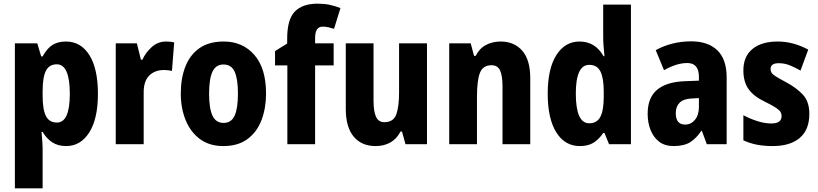

<svg xmlns="http://www.w3.org/2000/svg" viewBox="-20 -785 4453 1045"><path d="M339 -559Q420 -559 466.5 -485Q513 -411 513 -274Q513 -139 466 -64.5Q419 10 340 10Q296 10 265 -10Q234 -30 212 -67H206Q212 -6 212 24V240H61V-549H183L204 -478H212Q237 -523 266.5 -541Q296 -559 339 -559ZM289 -435Q248 -435 230 -400Q212 -365 212 -289V-264Q212 -189 230 -153.5Q248 -118 290 -118Q360 -118 360 -274Q360 -435 289 -435Z M884 -559Q894 -559 905 -558Q916 -557 928 -554L916 -399Q908 -401 896.5 -402.5Q885 -404 874 -404Q822 -404 791.5 -373Q761 -342 762 -278V0H610V-549H725L747 -460H755Q772 -498 805.5 -528.5Q839 -559 884 -559Z M1428 -276Q1428 -197 1403.5 -132Q1379 -67 1327.5 -28.5Q1276 10 1195 10Q1120 10 1068.5 -28Q1017 -66 990.5 -131Q964 -196 964 -276Q964 -360 989.5 -424Q1015 -488 1066.5 -523.5Q1118 -559 1198 -559Q1301 -559 1364.5 -486Q1428 -413 1428 -276ZM1118 -275Q1118 -195 1136.5 -155.5Q1155 -116 1197 -116Q1239 -116 1257 -155.5Q1275 -195 1275 -276Q1275 -356 1257 -395Q1239 -434 1196 -434Q1155 -434 1136.5 -395Q1118 -356 1118 -275Z M1796 -429H1695V0H1544V-429H1477V-507L1543 -548V-574Q1543 -680 1585 -722.5Q1627 -765 1708 -765Q1744 -765 1773.5 -759Q1803 -753 1833 -741L1798 -628Q1783 -633 1768 -636.5Q1753 -640 1736 -640Q1695 -640 1695 -578V-549H1796Z M2304 -549V0H2187L2168 -69H2160Q2139 -29 2104.5 -9.5Q2070 10 2024 10Q1948 10 1905 -41.5Q1862 -93 1862 -192V-549H2013V-237Q2013 -179 2026.5 -149.5Q2040 -120 2071 -120Q2122 -120 2137 -162.5Q2152 -205 2152 -281V-549Z M2705 -559Q2779 -559 2822.5 -509Q2866 -459 2866 -360V0H2715V-315Q2715 -372 2702 -401Q2689 -430 2655 -430Q2609 -430 2592.5 -389.5Q2576 -349 2576 -256V0H2425V-549H2542L2560 -481H2569Q2589 -521 2624.5 -540Q2660 -559 2705 -559Z M3136 10Q3054 10 3007.5 -65Q2961 -140 2961 -275Q2961 -411 3008 -485Q3055 -559 3134 -559Q3220 -559 3265 -479H3270Q3267 -508 3265 -534.5Q3263 -561 3263 -584V-760H3414V0H3295L3270 -61H3263Q3239 -26 3210 -8Q3181 10 3136 10ZM3187 -114Q3229 -114 3247.5 -149Q3266 -184 3266 -259V-286Q3266 -360 3248 -396Q3230 -432 3187 -432Q3114 -432 3114 -276Q3114 -114 3187 -114Z M3742 -560Q3834 -560 3884.5 -511Q3935 -462 3935 -363V0H3827L3800 -73H3797Q3769 -31 3735.5 -10.5Q3702 10 3646 10Q3599 10 3568 -13.5Q3537 -37 3521 -77Q3505 -117 3505 -166Q3505 -253 3556 -296Q3607 -339 3706 -343L3784 -346V-366Q3784 -442 3721 -442Q3692 -442 3661 -432.5Q3630 -423 3594 -403L3549 -512Q3590 -535 3639 -547.5Q3688 -560 3742 -560ZM3745 -249Q3700 -247 3679 -226Q3658 -205 3658 -169Q3658 -107 3709 -107Q3741 -107 3762.5 -133Q3784 -159 3784 -203V-251Z M4385 -165Q4385 -79 4333 -34.5Q4281 10 4185 10Q4140 10 4102 3Q4064 -4 4026 -21V-158Q4061 -139 4101.5 -126Q4142 -113 4178 -113Q4234 -113 4234 -153Q4234 -165 4228.5 -175Q4223 -185 4204 -198Q4185 -211 4142 -232Q4083 -260 4054.5 -299.5Q4026 -339 4026 -402Q4026 -478 4075.5 -518.5Q4125 -559 4213 -559Q4297 -559 4379 -515L4337 -401Q4307 -418 4278.5 -429.5Q4250 -441 4218 -441Q4174 -441 4174 -409Q4174 -398 4179.5 -389Q4185 -380 4203.5 -368.5Q4222 -357 4261 -336Q4315 -307 4350 -269.5Q4385 -232 4385 -165Z"/></svg>

Font: Noto Sans Kannada Condensed ExtraBold
Style: Regular
Weight: 800
Width: 3
Designer: Jelle Bosma - Monotype Design Team
Foundry: Monotype Imaging Inc.
Version: Version 2.005; ttfautohint (v1.8.4.7-5d5b)